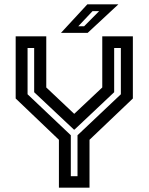

<svg xmlns="http://www.w3.org/2000/svg" viewBox="-20 -868 687 888"><path d="M252.5 0V-221.5L52.5 -412.5V-700H194V-463.5L328 -337H318.5L453 -463.5V-700H594.5V-412.5L394 -221.5V0ZM307.5 -53H338.5V-242.5L539 -432V-646H508V-441.5L324.5 -268.5H322L138 -441.5V-646H107.5V-432L307.5 -242.5ZM262 -716 384 -848H527.5L385.5 -716ZM342 -746.5H369L438.5 -816.5H408Z"/></svg>

Font: Tourney SemiBold
Style: Regular
Weight: 600
Version: Version 1.015